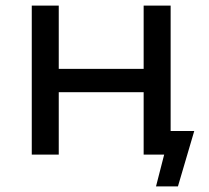

<svg xmlns="http://www.w3.org/2000/svg" viewBox="-20 -550 743 683"><path d="M671 -84H587V-530H491V-305H189V-530H93V0H189V-222H491V0H564L535 113H613Z"/></svg>

Font: Rookery
Style: Regular
Weight: 400
Designer: Ryan Kimball / Julieta Ulanovsky
Foundry: Motorola Mobility LLC.
Version: Version 1.0